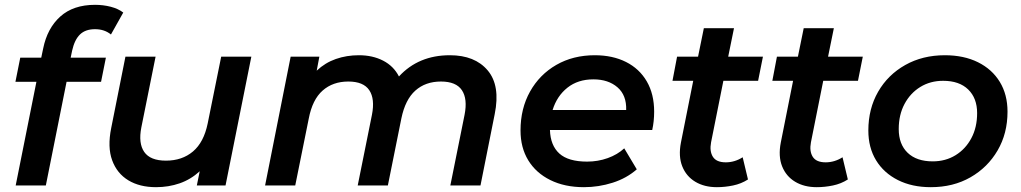

<svg xmlns="http://www.w3.org/2000/svg" viewBox="-20 -769 4231 796"><path d="M45 0 131 -430H44L64 -530H151L159 -568Q176 -652 230 -700.5Q284 -749 374 -749Q408 -749 439 -741Q470 -733 491 -717L440 -626Q413 -648 374 -648Q334 -648 311.5 -626Q289 -604 279 -559L273 -530H419L399 -430H256L170 0Z M627 7Q559 7 512 -21.5Q465 -50 445 -104.5Q425 -159 441 -238L500 -534H625L566 -241Q553 -175 578 -139Q603 -103 668 -103Q735 -103 780 -141Q825 -179 841 -257L897 -534H1022L915 0H796L808 -59Q771 -25 725 -9Q679 7 627 7Z M1845 -540Q1949 -540 2002 -477Q2055 -414 2031 -296L1972 0H1847L1906 -293Q1919 -359 1895 -395Q1871 -431 1808 -431Q1744 -431 1702 -393.5Q1660 -356 1644 -278L1588 0H1463L1522 -293Q1535 -359 1511 -395Q1487 -431 1424 -431Q1360 -431 1317.5 -393.5Q1275 -356 1260 -277L1204 0H1079L1185 -534H1304L1293 -476Q1328 -509 1372.5 -524.5Q1417 -540 1468 -540Q1525 -540 1568.5 -517.5Q1612 -495 1634 -452Q1715 -540 1845 -540Z M2401 7Q2321 7 2261.5 -22.5Q2202 -52 2170 -104.5Q2138 -157 2138 -228Q2138 -319 2177.5 -389.5Q2217 -460 2286.5 -500Q2356 -540 2446 -540Q2520 -540 2575.5 -512Q2631 -484 2661.5 -431.5Q2692 -379 2692 -306Q2692 -286 2690 -267Q2688 -248 2684 -230H2260Q2262 -166 2299 -132.5Q2336 -99 2414 -99Q2459 -99 2499.5 -113.5Q2540 -128 2568 -154L2620 -67Q2578 -30 2520 -11.5Q2462 7 2401 7ZM2271 -313H2576Q2578 -374 2540 -407Q2502 -440 2440 -440Q2376 -440 2332.5 -405.5Q2289 -371 2271 -313Z M2952 7Q2900 7 2862.5 -15.5Q2825 -38 2808.5 -79.5Q2792 -121 2803 -178L2854 -434H2768L2787 -534H2874L2898 -652H3023L2999 -534H3143L3123 -434H2979L2928 -179Q2921 -142 2935.5 -119Q2950 -96 2989 -96Q3026 -96 3059 -117L3081 -25Q3053 -7 3019 0Q2985 7 2952 7Z M3366 7Q3314 7 3276.5 -15.5Q3239 -38 3222.5 -79.5Q3206 -121 3217 -178L3268 -434H3182L3201 -534H3288L3312 -652H3437L3413 -534H3557L3537 -434H3393L3342 -179Q3335 -142 3349.5 -119Q3364 -96 3403 -96Q3440 -96 3473 -117L3495 -25Q3467 -7 3433 0Q3399 7 3366 7Z M3839 7Q3761 7 3702.5 -22.5Q3644 -52 3612 -104.5Q3580 -157 3580 -228Q3580 -318 3620.5 -388.5Q3661 -459 3733 -499.5Q3805 -540 3897 -540Q3976 -540 4034.5 -511Q4093 -482 4125 -429.5Q4157 -377 4157 -306Q4157 -216 4116 -145.5Q4075 -75 4003.5 -34Q3932 7 3839 7ZM3847 -100Q3900 -100 3941.5 -125.5Q3983 -151 4007 -196Q4031 -241 4031 -300Q4031 -362 3994 -398Q3957 -434 3890 -434Q3837 -434 3795.5 -408.5Q3754 -383 3730 -338Q3706 -293 3706 -234Q3706 -171 3743 -135.5Q3780 -100 3847 -100Z"/></svg>

Font: Montserrat SemiBold
Style: Italic
Weight: 600
Italic angle: -11.3°
Designer: Julieta Ulanovsky
Foundry: Julieta Ulanovsky
Version: Version 9.000; ttfautohint (v1.8.4.7-5d5b)